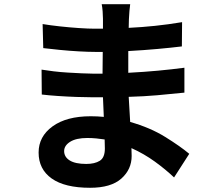

<svg xmlns="http://www.w3.org/2000/svg" viewBox="-20 -829 1040 910"><path d="M476 -168Q457 -171 436 -173Q415 -175 394 -175Q341 -175 312.5 -157Q284 -139 284 -113Q284 -85 310.5 -68.5Q337 -52 389 -52Q429 -52 453 -67Q477 -82 477 -125ZM177 -499Q201 -495 234 -491Q267 -487 302 -485Q337 -483 367.5 -481.5Q398 -480 418 -480H466L467 -583H430Q399 -583 354 -585.5Q309 -588 263.5 -592.5Q218 -597 185 -601L182 -715Q218 -709 264 -704Q310 -699 354.5 -696Q399 -693 429 -693H468V-740Q468 -754 466.5 -774.5Q465 -795 462 -809H597Q593 -780 591 -738L590 -697Q652 -700 714.5 -706.5Q777 -713 843 -724L842 -609Q793 -603 727 -597Q661 -591 588 -587V-484Q664 -488 728.5 -494Q793 -500 854 -508V-390Q787 -383 724.5 -377.5Q662 -372 590 -370L597 -251Q692 -224 763 -180Q834 -136 877 -100L805 12Q765 -26 714 -63Q663 -100 603 -127L604 -90Q604 -26 555 17.5Q506 61 407 61Q287 61 225 17Q163 -27 163 -106Q163 -182 229 -230Q295 -278 410 -278Q442 -278 472 -275L468 -368H416Q387 -368 343.5 -369.5Q300 -371 255.5 -374Q211 -377 178 -381Z"/></svg>

Font: Source Han Sans
Style: Bold
Weight: 700
Designer: Ryoko NISHIZUKA Ë•øÂ°öÊ∂ºÂ≠ê (kana, bopomofo & ideographs); Paul D. Hunt (Latin, Greek & Cyrillic); Sandoll Communicatio
Foundry: Adobe
Version: Version 2.004;hotconv 1.0.118;makeotfexe 2.5.65603